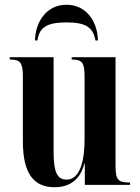

<svg xmlns="http://www.w3.org/2000/svg" viewBox="-20 -776 588 806"><path d="M127 -606H137C145 -658 172 -682 259 -682C345 -682 371 -658 381 -606H391C390 -681 346 -756 259 -756C173 -756 128 -681 127 -606ZM209 10C279 10 318 -28 334 -89H336V0H526V-10H522C476 -10 465 -22 465 -78V-536H281V-526H283C325 -526 335 -512 335 -455V-192C335 -84 309 -22 260 -22C220 -22 205 -53 205 -138V-536H21V-526H24C65 -526 76 -512 76 -455V-183C76 -47 122 10 209 10Z"/></svg>

Font: Noto Serif Display ExtraCondensed
Style: Bold
Weight: 700
Width: 2
Designer: Monotype Design Team
Foundry: Monotype Imaging Inc.
Version: Version 2.009